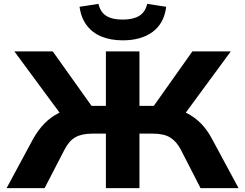

<svg xmlns="http://www.w3.org/2000/svg" viewBox="-20 -970 1264 990"><path d="M14 0 152 -256Q177 -300 209 -333Q241 -366 282.5 -387Q324 -408 378 -417L302 -369L54 -705H252L467 -403L436 -424H526V-705H699V-424H789L758 -403L972 -705H1170L923 -369L847 -417Q901 -408 942.5 -387Q984 -366 1016 -333.5Q1048 -301 1072 -256L1210 0H1014L912 -199Q890 -241 857.5 -261Q825 -281 768 -281H699V0H526V-281H457Q402 -281 369 -262.5Q336 -244 313 -199L210 0ZM613 -762Q552 -762 504.5 -781Q457 -800 427.5 -839Q398 -878 390 -935L488 -950Q497 -908 527.5 -888.5Q558 -869 612 -869Q666 -869 697.5 -888Q729 -907 739 -950L837 -935Q826 -849 767 -805.5Q708 -762 613 -762Z"/></svg>

Font: Nunito Sans 7pt SemiExpanded ExtraBold
Style: Regular
Weight: 800
Width: 6
Designer: Vernon Adams
Foundry: Vernon Adams
Version: Version 3.101;gftools[0.9.27]